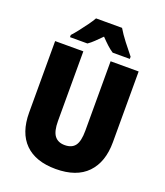

<svg xmlns="http://www.w3.org/2000/svg" viewBox="-166 -1038 994 1158"><g transform="rotate(20 331.0 -458.5)"><path d="M599 -260Q599 -132 530.5 -61Q462 10 329 10Q200 10 131.5 -58Q63 -126 63 -256V-714H244V-267Q244 -201 266 -172.5Q288 -144 331 -144Q377 -144 398 -172.5Q419 -201 419 -268V-714H599ZM415 -927Q435 -893 465 -854Q495 -815 523 -781V-767H413Q393 -780 373.5 -798Q354 -816 331 -840Q307 -816 288.5 -798Q270 -780 251 -767H139V-781Q155 -798 176 -825Q197 -852 217 -879.5Q237 -907 248 -927Z"/></g></svg>

Font: Noto Sans Oriya Cond Blk
Style: Regular
Weight: 900
Width: 3
Designer: Amélie Bonet and Sol Matas
Foundry: Google LLC
Version: Version 2.006; ttfautohint (v1.8.4.7-5d5b)